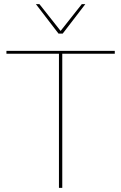

<svg xmlns="http://www.w3.org/2000/svg" viewBox="-20 -905 584 925"><path d="M391 -885 282 -743H262L153 -885H170L272 -756L374 -885ZM533 -660V-646H280V0H264V-646H11V-660Z"/></svg>

Font: Elaine Sans Thin
Style: Regular
Weight: 250
Designer: Wei Huang
Foundry: Wei Huang
Version: Version 2.001;December 24, 2019;FontCreator 12.0.0.2547 64-b